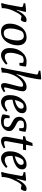

<svg xmlns="http://www.w3.org/2000/svg" viewBox="1438 -2250 821 3737"><g transform="rotate(90 1848.5 -381.5)"><path d="M365 -377 298 -390Q288 -390 270 -368Q230 -321 184 -215.5Q138 -110 138 -5Q93 -3 56 9L40 -4Q58 -60 73 -139L116 -377Q118 -387 118 -398Q118 -418 41 -432L46 -464Q159 -478 204 -478L213 -468L170 -294L177 -292Q203 -351 236 -397Q302 -488 364 -488Q410 -488 410 -465Q410 -437 394.5 -407Q379 -377 365 -377Z M440 -160Q440 -275 505 -378Q536 -427 588 -457.5Q640 -488 710 -488Q780 -488 821 -443Q862 -398 862 -317Q862 -199 796 -100Q764 -52 712.5 -21.5Q661 9 591 9Q521 9 480.5 -35.5Q440 -80 440 -160ZM534 -178Q534 -44 623 -44Q668 -44 701 -70Q721 -86 744.5 -161Q768 -236 768 -307Q768 -435 678 -435Q634 -435 601 -409Q581 -393 557.5 -318Q534 -243 534 -178Z M1202 -349 1204 -389Q1204 -406 1202 -414Q1195 -432 1151 -432Q1131 -432 1108.5 -425Q1086 -418 1077 -411Q1053 -383 1030 -309Q1007 -235 1007 -176Q1007 -117 1025.5 -90.5Q1044 -64 1091.5 -64Q1139 -64 1215 -117L1239 -91Q1201 -50 1150 -20.5Q1099 9 1048 9Q997 9 956 -33.5Q915 -76 915 -161Q915 -299 991.5 -393.5Q1068 -488 1176 -488Q1233 -488 1275 -477Q1275 -422 1255 -349Z M1648 9Q1596 9 1596 -61Q1596 -93 1655 -309Q1669 -362 1669 -388Q1669 -421 1634.5 -421Q1600 -421 1557.5 -388Q1515 -355 1478 -300.5Q1441 -246 1416.5 -167Q1392 -88 1392 -5Q1347 -3 1310 9L1294 -4Q1312 -60 1327 -139L1429 -671Q1431 -681 1431 -692Q1431 -712 1354 -726L1359 -758Q1472 -772 1517 -772L1526 -762Q1524 -721 1515 -671L1481 -495Q1477 -474 1459 -421.5Q1441 -369 1433 -335L1424 -294L1430 -292Q1474 -383 1539.5 -435.5Q1605 -488 1673 -488Q1757 -488 1757 -407Q1757 -379 1719 -231.5Q1681 -84 1681 -67Q1681 -50 1697 -50Q1710 -50 1758 -74L1775 -47Q1697 9 1648 9Z M2131 -117 2155 -91Q2117 -50 2066 -20.5Q2015 9 1964 9Q1913 9 1872 -33.5Q1831 -76 1831 -161Q1831 -298 1906.5 -393Q1982 -488 2087 -488Q2130 -488 2156.5 -466.5Q2183 -445 2183 -402Q2183 -321 2096 -273Q2022 -231 1922 -215Q1920 -203 1920 -181Q1920 -117 1939 -90.5Q1958 -64 2006.5 -64Q2055 -64 2131 -117ZM1927 -258Q2006 -278 2050.5 -310.5Q2095 -343 2095 -384Q2095 -432 2049 -432Q2017 -432 1993 -411Q1974 -391 1954.5 -347Q1935 -303 1927 -258Z M2473 -345 2475 -385Q2475 -418 2466.5 -428Q2458 -438 2413 -438Q2368 -438 2344 -422Q2336 -416 2330 -398.5Q2324 -381 2324 -369Q2324 -357 2326.5 -348.5Q2329 -340 2336 -332Q2343 -324 2347.5 -319Q2352 -314 2365 -306Q2378 -298 2383.5 -295Q2389 -292 2405.5 -283.5Q2422 -275 2437 -267Q2467 -251 2499 -223.5Q2531 -196 2531 -152Q2531 -83 2476 -37Q2421 9 2339.5 9Q2258 9 2206 -21Q2208 -84 2231 -158H2281Q2277 -123 2277 -98Q2277 -44 2352 -44Q2412 -44 2431 -59Q2439 -66 2445.5 -85Q2452 -104 2452 -116.5Q2452 -129 2449.5 -137.5Q2447 -146 2440 -153.5Q2433 -161 2429 -166Q2425 -171 2412 -178.5Q2399 -186 2394.5 -189Q2390 -192 2373 -200Q2308 -232 2281 -262.5Q2254 -293 2254 -350Q2254 -407 2304 -447.5Q2354 -488 2437 -488Q2493 -488 2546 -468Q2541 -409 2523 -345Z M2854 -73 2867 -45Q2785 9 2723 9Q2683 9 2662 -11.5Q2641 -32 2641 -64.5Q2641 -97 2649 -139L2700 -419H2631L2635 -461L2691 -473Q2711 -478 2720 -494.5Q2729 -511 2763 -601L2822 -607L2798 -478H2904L2894 -419H2786L2731 -121Q2726 -88 2726 -79Q2726 -50 2758 -50Q2790 -50 2854 -73Z M3225 -117 3249 -91Q3211 -50 3160 -20.5Q3109 9 3058 9Q3007 9 2966 -33.5Q2925 -76 2925 -161Q2925 -298 3000.5 -393Q3076 -488 3181 -488Q3224 -488 3250.5 -466.5Q3277 -445 3277 -402Q3277 -321 3190 -273Q3116 -231 3016 -215Q3014 -203 3014 -181Q3014 -117 3033 -90.5Q3052 -64 3100.5 -64Q3149 -64 3225 -117ZM3021 -258Q3100 -278 3144.5 -310.5Q3189 -343 3189 -384Q3189 -432 3143 -432Q3111 -432 3087 -411Q3068 -391 3048.5 -347Q3029 -303 3021 -258Z M3652 -377 3585 -390Q3575 -390 3557 -368Q3517 -321 3471 -215.5Q3425 -110 3425 -5Q3380 -3 3343 9L3327 -4Q3345 -60 3360 -139L3403 -377Q3405 -387 3405 -398Q3405 -418 3328 -432L3333 -464Q3446 -478 3491 -478L3500 -468L3457 -294L3464 -292Q3490 -351 3523 -397Q3589 -488 3651 -488Q3697 -488 3697 -465Q3697 -437 3681.5 -407Q3666 -377 3652 -377Z"/></g></svg>

Font: Poly
Style: Italic
Weight: 400
Italic angle: -10°
Designer: Nicolas Silva
Foundry: Jose Nicolas Silva Schwarzenberg
Version: Version 1.003